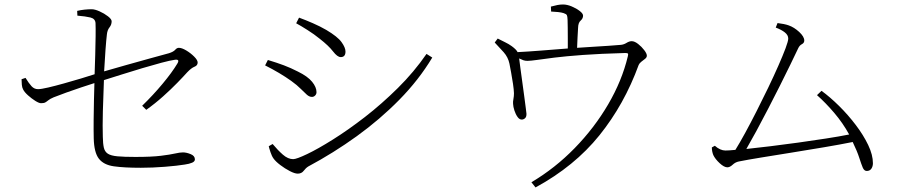

<svg xmlns="http://www.w3.org/2000/svg" viewBox="-20 -782 4030 848"><path d="M626 -296.9 607.9 -314.9Q656.7 -362.3 698.2 -412.1Q739.7 -461.9 763.2 -501Q775.4 -521 752.9 -518.1Q731.4 -515.1 693.1 -504.9Q654.8 -494.6 608.9 -481Q563 -467.3 518.1 -453.1Q473.1 -439 439 -428.2Q436 -358.9 434.3 -290.3Q432.6 -221.7 434.1 -178.2Q434.6 -147.5 438.7 -129.6Q442.9 -111.8 456.5 -103Q470.2 -94.2 499 -91.6Q527.8 -88.9 578.1 -88.9Q649.9 -88.9 690.9 -94Q731.9 -99.1 753.2 -104Q774.4 -108.9 788.1 -108.9Q803.2 -108.9 822 -101.3Q840.8 -93.8 840.8 -78.1Q840.8 -68.8 828.6 -63.5Q816.4 -58.1 795.9 -55.2Q763.2 -49.8 708.5 -45.4Q653.8 -41 602.1 -41Q528.3 -41 483.2 -47.4Q438 -53.7 416.7 -81.1Q395.5 -108.4 394 -170.9Q393.1 -209.5 393.6 -253.7Q394 -297.9 395 -340.1Q396 -382.3 397 -415Q371.1 -406.7 338.1 -395.8Q305.2 -384.8 273.2 -373.3Q241.2 -361.8 216.8 -352.1Q200.7 -345.2 193.4 -339.1Q186 -333 179.9 -329.6Q173.8 -326.2 161.1 -326.2Q152.3 -326.2 136 -336.4Q119.6 -346.7 103.8 -360.8Q87.9 -375 82 -387.2Q77.6 -395 76.4 -407.5Q75.2 -419.9 75.2 -432.1L92.8 -438Q107.4 -414.1 119.4 -401.1Q131.3 -388.2 147.9 -388.2Q161.6 -388.2 192.9 -395.5Q224.1 -402.8 262.7 -413.6Q301.3 -424.3 337.6 -435.3Q374 -446.3 397.9 -454.1Q399.4 -495.6 400.6 -539.6Q401.9 -583.5 402.3 -621.1Q402.8 -658.7 401.9 -680.2Q400.4 -699.7 379.2 -704.8Q357.9 -710 321.8 -712.9L320.8 -733.9Q336.9 -737.8 353.8 -739.5Q370.6 -741.2 384.8 -741.2Q398.9 -741.2 419.7 -731.9Q440.4 -722.7 456.8 -710Q473.1 -697.3 473.1 -688Q473.1 -672.9 463.6 -661.1Q454.1 -649.4 452.1 -629.9Q449.2 -606 446 -562.7Q442.9 -519.5 439.9 -466.8Q482.9 -479.5 537.1 -494.6Q591.3 -509.8 642.1 -523.9Q692.9 -538.1 726.1 -546.9Q746.1 -553.2 753.7 -562Q761.2 -570.8 770 -570.8Q783.2 -570.8 802.7 -559.1Q822.3 -547.4 837.6 -532Q853 -516.6 853 -505.9Q853 -492.7 839.1 -487.3Q825.2 -481.9 807.1 -462.9Q790.5 -444.3 762.9 -416Q735.4 -387.7 700.2 -356.2Q665 -324.7 626 -296.9Z M1392.1 -610.8Q1368.2 -630.4 1338.1 -649.4Q1308.1 -668.5 1288.1 -679.2L1300.8 -704.1Q1330.1 -693.4 1362.1 -679.4Q1394 -665.5 1420.9 -649.9Q1471.2 -620.1 1488.5 -595.9Q1505.9 -571.8 1505.9 -554.2Q1505.9 -529.8 1484.9 -529.8Q1470.2 -529.8 1450.9 -554.9Q1431.6 -580.1 1392.1 -610.8ZM1274.9 -79.1Q1289.6 -79.1 1336.7 -101.6Q1383.8 -124 1450.4 -165.8Q1517.1 -207.5 1591.6 -265.1Q1666 -322.8 1737.3 -393.3Q1808.6 -463.9 1863.8 -543.9L1889.2 -527.8Q1829.6 -428.7 1743.9 -341.6Q1658.2 -254.4 1555.7 -180.4Q1453.1 -106.4 1341.8 -46.9Q1330.6 -40 1321.3 -27.6Q1312 -15.1 1294.9 -15.1Q1281.7 -15.1 1260 -26.4Q1238.3 -37.6 1217.8 -53.2Q1197.3 -68.8 1188 -82Q1180.7 -91.8 1174.6 -110.1Q1168.5 -128.4 1167 -136.2L1184.1 -146Q1206.5 -119.1 1229.2 -99.1Q1252 -79.1 1274.9 -79.1ZM1266.1 -424.8Q1216.8 -460 1150.9 -493.2L1163.1 -517.1Q1203.6 -504.9 1234.1 -493.4Q1264.6 -481.9 1295.9 -465.8Q1338.9 -444.8 1358.4 -420.9Q1377.9 -397 1377.9 -375Q1377.9 -366.2 1371.8 -360.1Q1365.7 -354 1357.9 -354Q1346.2 -354 1335.2 -363.8Q1324.2 -373.5 1308.3 -389.6Q1292.5 -405.8 1266.1 -424.8Z M2414.1 -731 2413.1 -752.9Q2429.7 -757.3 2441.9 -759.8Q2454.1 -762.2 2466.8 -762.2Q2484.4 -762.2 2504.9 -753.7Q2525.4 -745.1 2540.3 -733.6Q2555.2 -722.2 2555.2 -712.9Q2555.2 -700.2 2544.4 -690.9Q2533.7 -681.6 2533.2 -659.2Q2531.7 -641.6 2530.8 -616.7Q2529.8 -591.8 2528.8 -570.8Q2563 -573.2 2599.6 -575.4Q2636.2 -577.6 2668.9 -579.8Q2701.7 -582 2723.1 -584Q2735.8 -585.4 2747.6 -592.8Q2759.3 -600.1 2770 -600.1Q2782.7 -600.1 2798.3 -587.9Q2814 -575.7 2825.4 -560.5Q2836.9 -545.4 2836.9 -536.1Q2836.9 -528.3 2829.1 -522.2Q2821.3 -516.1 2812.7 -509.5Q2804.2 -502.9 2800.8 -495.1Q2737.3 -320.8 2627.4 -184.3Q2517.6 -47.9 2345.2 45.9L2327.1 22.9Q2431.2 -38.6 2518.1 -127.7Q2605 -216.8 2666 -321Q2727.1 -425.3 2752.9 -533.2Q2755.4 -543 2753.2 -545.4Q2751 -547.9 2741.2 -547.9Q2631.3 -544.9 2554.9 -539.3Q2478.5 -533.7 2429.2 -527.6Q2379.9 -521.5 2351.6 -517.3Q2323.2 -513.2 2309.1 -513.2Q2299.8 -513.2 2291.7 -515.9Q2283.7 -518.6 2272.9 -523.9Q2274.4 -511.2 2278.1 -483.6Q2281.7 -456.1 2286.4 -422.9Q2291 -389.6 2295.2 -358.2Q2299.3 -326.7 2302.2 -304.9Q2305.2 -283.2 2305.2 -279.8Q2305.7 -267.1 2300 -261Q2294.4 -254.9 2286.1 -253.9Q2274.9 -252.9 2266.1 -265.1Q2257.3 -277.3 2252 -293.9Q2246.6 -310.5 2246.1 -323.2Q2245.1 -332 2247.6 -344.7Q2250 -357.4 2250 -370.1Q2249.5 -386.2 2245.8 -411.4Q2242.2 -436.5 2237.5 -461.4Q2232.9 -486.3 2230 -501Q2224.1 -529.3 2204.6 -551.3Q2185.1 -573.2 2165 -594.2L2178.2 -611.8Q2196.8 -602.1 2211.7 -595Q2226.6 -587.9 2240.2 -578.1Q2260.3 -563.5 2266.1 -551.8Q2307.1 -553.7 2369.1 -558.6Q2431.2 -563.5 2487.8 -567.9Q2487.8 -585.9 2487.8 -611.1Q2487.8 -636.2 2487.5 -659.4Q2487.3 -682.6 2486.8 -693.8Q2486.3 -710 2483.6 -715.1Q2481 -720.2 2469.2 -724.1Q2460 -727.1 2444.6 -728.8Q2429.2 -730.5 2414.1 -731Z M3588.4 -361.8 3608.4 -380.9Q3646 -353.5 3685.8 -314.2Q3725.6 -274.9 3759.5 -230.2Q3793.5 -185.5 3814.5 -141.6Q3835.4 -97.7 3835.4 -61Q3835.4 -47.4 3828.6 -37.1Q3821.8 -26.9 3808.1 -26.9Q3796.9 -26.9 3790.5 -41.7Q3784.2 -56.6 3775.1 -85Q3766.1 -113.3 3746.1 -154.8Q3690.4 -143.6 3619.4 -131.6Q3548.3 -119.6 3475.6 -107.9Q3402.8 -96.2 3341.3 -86.2Q3279.8 -76.2 3243.2 -68.8Q3228 -65.9 3215.8 -54.4Q3203.6 -43 3192.4 -43Q3178.2 -43 3158.4 -61.3Q3138.7 -79.6 3130.4 -97.2Q3124 -113.3 3124 -130.9L3137.2 -138.2Q3161.1 -117.2 3184.1 -117.2Q3198.2 -117.2 3228 -120.1Q3246.6 -149.9 3271 -194.6Q3295.4 -239.3 3321.5 -290.8Q3347.7 -342.3 3372.6 -394Q3397.5 -445.8 3417.5 -491.2Q3437.5 -536.6 3449.5 -568.6Q3461.4 -600.6 3461.4 -611.8Q3461.4 -627 3446.3 -638.9Q3431.2 -650.9 3406.2 -660.2L3414.1 -680.2Q3427.7 -678.7 3441.7 -675.8Q3455.6 -672.9 3463.4 -669.9Q3487.3 -661.6 3509.8 -640.9Q3532.2 -620.1 3532.2 -603Q3532.2 -592.3 3521.7 -586.9Q3511.2 -581.5 3505.4 -568.8Q3491.7 -540 3470.7 -496.6Q3449.7 -453.1 3424.3 -402.8Q3398.9 -352.5 3372.3 -301Q3345.7 -249.5 3320.8 -203.6Q3295.9 -157.7 3276.4 -124Q3323.2 -128.9 3383.1 -136.2Q3442.9 -143.6 3506.3 -152.3Q3569.8 -161.1 3628.2 -170.2Q3686.5 -179.2 3730.5 -188Q3702.6 -238.8 3664.6 -283.4Q3626.5 -328.1 3588.4 -361.8Z"/></svg>

Font: Source Han Serif CN ExtraLight
Style: Regular
Weight: 250
Designer: Ryoko NISHIZUKA  (kana & ideographs); Frank Grießhammer (Latin, Greek & Cyrillic); Wenlong ZHANG  (bopomofo); Sandoll Co
Foundry: Adobe Systems Incorporated
Version: Version 1.001;PS 1.001;hotconv 16.6.54;makeotf.lib2.5.65590